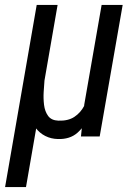

<svg xmlns="http://www.w3.org/2000/svg" viewBox="-37 -548 540 771"><path d="M371.1 -528.3H455.6L363.3 0H288.1L301.3 -127.9ZM334.5 -247.6 359.4 -248.5Q354.5 -213.4 346.2 -168.7Q337.9 -124 320.8 -82.5Q303.7 -41 273.7 -14.6Q243.7 11.7 195.8 10.3Q168 9.8 144.8 -2Q121.6 -13.7 106.2 -34.7Q90.8 -55.7 86.4 -84L91.3 -224.6H141.6Q140.1 -206.1 138.4 -179.4Q136.7 -152.8 139.9 -126.7Q143.1 -100.6 156.2 -82.5Q169.4 -64.5 197.3 -63.5Q236.3 -62 261.5 -78.6Q286.6 -95.2 301.3 -123.3Q315.9 -151.4 323.2 -184.1Q330.6 -216.8 334.5 -247.6ZM110.4 -528.3H194.3L67.4 203.1H-16.6Z"/></svg>

Font: Roboto Condensed
Style: Italic
Weight: 400
Italic angle: -12°
Designer: Christian Robertson
Foundry: Google
Version: Version 3.0